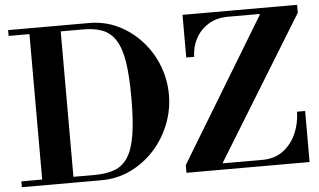

<svg xmlns="http://www.w3.org/2000/svg" viewBox="-52 -836 1526 918"><g transform="rotate(-5 711.0 -377.0)"><path d="M17 0V-28H369Q426 -28 465.5 -43Q505 -58 529.5 -96.5Q554 -135 565 -203.5Q576 -272 576 -378Q576 -484 565.5 -551.5Q555 -619 530.5 -657.5Q506 -696 468 -711Q430 -726 375 -726H17V-754H406Q480 -754 543.5 -723.5Q607 -693 655 -640.5Q703 -588 729.5 -520.5Q756 -453 756 -379Q756 -305 728.5 -236.5Q701 -168 652.5 -115Q604 -62 539 -31Q474 0 399 0ZM117 -15V-754H267V-15ZM807 -7V-37L1222 -722V-728L1404 -734V-716L985 -34V-21ZM807 0V-30H1175Q1233 -30 1273.5 -60Q1314 -90 1336 -139Q1358 -188 1359 -245H1398V0ZM854 -549V-754H1404V-726H1070Q1015 -726 975.5 -701.5Q936 -677 914.5 -637Q893 -597 892 -549Z"/></g></svg>

Font: Libre Bodoni SemiBold
Style: Regular
Weight: 600
Designer: Pablo Impallari, Rodrigo Fuenzalida
Foundry: Impallari Type
Version: Version 2.005;gftools[0.9.23]